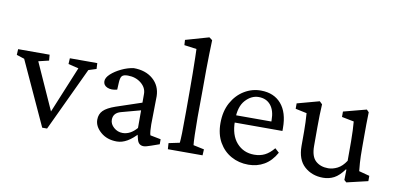

<svg xmlns="http://www.w3.org/2000/svg" viewBox="-60 -712 1841 889"><g transform="rotate(10 860.5 -267.5)"><path d="M171.9 2.9 34.2 -296.9 -2.4 -308.6 -1 -335.9H147L149.4 -308.6L100.6 -296.9L209.5 -54.7L189 -54.2L289.1 -296.9L240.7 -308.6L242.2 -335.9H371.1L372.6 -308.6L335.9 -296.9L194.8 2.9Z M522.9 5.9Q476.6 5.9 446.5 -20.3Q416.5 -46.4 416.5 -78.1Q416.5 -104.5 433.3 -121.3Q450.2 -138.2 489.7 -151.9L608.9 -191.9V-232.9Q608.9 -262.2 583.3 -283Q557.6 -303.7 521 -303.7Q500.5 -303.7 493.2 -295.4Q485.8 -287.1 484.9 -262.2L483.4 -231Q456.1 -223.6 437 -231.9Q418 -240.2 418 -259.3Q418 -275.9 437 -293.5Q456.1 -311 484.6 -324.7Q513.2 -338.4 541.5 -342.3Q597.7 -342.3 632.6 -312Q667.5 -281.7 668.5 -232.4L666.5 -99.6Q666.5 -85.4 667.7 -70.8Q668.9 -56.2 671.4 -49.3L721.2 -39.6V-16.1L683.6 -2.9Q672.9 1 663.8 3.4Q654.8 5.9 648.9 5.9Q625 5.9 618.2 -20L610.4 -50.8L621.6 -51.3Q571.3 5.9 522.9 5.9ZM542.5 -37.6Q578.6 -37.6 608.9 -72.8V-155.8L518.1 -131.3Q482.9 -121.6 482.9 -89.4Q482.9 -69.3 500.7 -53.5Q518.6 -37.6 542.5 -37.6Z M762.2 0 760.3 -28.3 811.5 -39.1Q813 -51.3 814 -85.4Q814.9 -119.6 814.9 -187V-284.7Q814.9 -324.2 814.5 -366.5Q814 -408.7 813.2 -440.4Q812.5 -472.2 812 -480L753.9 -487.8L752.4 -512.2L861.8 -543.5L876.5 -532.7Q875.5 -499 874.5 -466.3Q873.5 -433.6 873.3 -393.6Q873 -353.5 873 -297.4L872.1 -170.4Q872.1 -124 873.3 -87.2Q874.5 -50.3 876 -39.1L926.8 -28.3L925.3 0Z M1141.1 5.9Q1096.2 5.9 1060.1 -14.2Q1023.9 -34.2 1002.4 -71.8Q981 -109.4 981 -161.6Q981 -217.3 1003.4 -258.1Q1025.9 -298.8 1062.5 -320.8Q1099.1 -342.8 1141.1 -342.3Q1201.7 -341.8 1235.8 -302Q1270 -262.2 1270 -189V-175.3H1028.3V-209.5H1220.7L1211.9 -199.7V-215.3Q1211.9 -261.2 1191.4 -286.1Q1170.9 -311 1134.8 -311Q1100.6 -311 1073 -280.8Q1045.4 -250.5 1045.4 -190.4V-181.6Q1045.4 -116.2 1077.4 -80.3Q1109.4 -44.4 1159.7 -44.4Q1187.5 -44.4 1209.2 -55.2Q1231 -65.9 1251.5 -90.8L1271 -73.2Q1248.5 -32.7 1215.3 -13.4Q1182.1 5.9 1141.1 5.9Z M1652.3 -53.7 1702.1 -40.5V-15.6L1602.5 7.8L1591.8 -1.5L1592.8 -50.3L1590.3 -51.3Q1566.9 -19 1543.5 -6.8Q1520 5.4 1492.2 5.4Q1439.9 5.4 1404.5 -26.4Q1369.1 -58.1 1369.1 -122.6V-190.9Q1369.1 -212.9 1368.2 -234.1Q1367.2 -255.4 1365.7 -275.9L1312.5 -287.1V-312.5L1416.5 -340.8L1429.2 -328.6Q1426.3 -279.8 1426.3 -220.7V-132.8Q1426.3 -83 1449 -62.5Q1471.7 -42 1507.8 -42Q1529.3 -42 1551.5 -53.2Q1573.7 -64.5 1591.3 -91.8V-183.1Q1591.3 -208.5 1590.1 -233.9Q1588.9 -259.3 1587.4 -275.9L1530.3 -287.1V-312.5L1637.7 -340.8L1648.4 -330.1Q1647.5 -296.4 1647.2 -273.4Q1647 -250.5 1647 -219.7V-164.6Q1647 -118.7 1648.9 -92.3Q1650.9 -65.9 1652.3 -53.7Z"/></g></svg>

Font: Lateef Light
Style: Regular
Weight: 300
Designer: SIL International
Foundry: SIL International
Version: Version 4.200